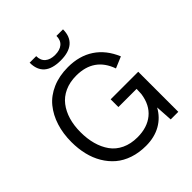

<svg xmlns="http://www.w3.org/2000/svg" viewBox="-237 -1054 1224 1224"><g transform="rotate(-45 375.5 -442.0)"><path d="M376.5 -761.2Q226.1 -761.2 226.1 -891.6H285.2Q285.2 -852.5 309.6 -832Q334 -811.5 376.5 -811.5Q419.4 -811.5 443.6 -832Q467.8 -852.5 467.8 -891.6H526.9Q526.9 -827.1 488.8 -794.2Q450.7 -761.2 376.5 -761.2ZM376.5 8.3Q314 8.3 261.7 -9.3Q209.5 -26.9 171.9 -58.8Q134.3 -90.8 108.2 -135Q82 -179.2 69.3 -232.4Q56.6 -285.6 56.6 -345.7Q56.6 -421.4 76.9 -485.4Q97.2 -549.3 136.2 -597.2Q175.3 -645 237.5 -672.1Q299.8 -699.2 378.9 -699.2Q481 -699.2 554 -650.9Q627 -602.5 666 -508.8L589.4 -476.6Q537.6 -623.5 377.9 -623.5Q319.3 -623.5 273.9 -602.8Q228.5 -582 200 -544.9Q171.4 -507.8 156.7 -458.3Q142.1 -408.7 142.1 -349.1Q142.1 -289.6 155.8 -239.7Q169.4 -189.9 197 -151.1Q224.6 -112.3 270.5 -90.6Q316.4 -68.8 376.5 -68.8Q464.8 -68.8 520.5 -114.5Q576.2 -160.2 588.4 -246.6L590.3 -291.5H426.3V-361.3H674.8V0H606.4L599.1 -115.2Q566.9 -56.2 509.8 -23.9Q452.6 8.3 376.5 8.3Z"/></g></svg>

Font: HK Grotesk Medium Legacy
Style: Regular
Weight: 500
Designer: Alfredo Marco Pradil
Foundry: Hanken Design Co.
Version: Version 2.022;PS 002.022;hotconv 1.0.88;makeotf.lib2.5.64775